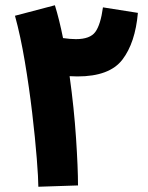

<svg xmlns="http://www.w3.org/2000/svg" viewBox="-20 -706 564 731"><path d="M277 0Q277 -66 269.5 -180Q262 -294 245 -416Q260 -415 275 -415Q397 -415 446 -479Q495 -543 505 -657L372 -678Q363 -612 343 -584.5Q323 -557 269 -557Q248 -557 220 -561Q206 -631 189 -686L37 -646Q58 -570 74.5 -472Q91 -374 102.5 -276.5Q114 -179 120 -102.5Q126 -26 126 5Z"/></svg>

Font: Noto Sans Arabic Condensed Extra
Style: Regular
Weight: 800
Width: 3
Designer: Nadine Chahine - Monotype Design Team
Foundry: Monotype Imaging Inc.
Version: Version 1.902